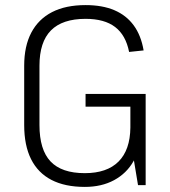

<svg xmlns="http://www.w3.org/2000/svg" viewBox="-20 -727 669 754"><path d="M313 7Q235 7 182 -20.5Q129 -48 102 -102Q75 -156 75 -236V-469Q75 -546 103 -599Q131 -652 184.5 -679.5Q238 -707 316 -707Q382 -707 429 -687Q476 -667 505 -627.5Q534 -588 544 -529L487 -523Q474 -589 432 -621Q390 -653 316 -653Q225 -653 180 -607.5Q135 -562 135 -469V-236Q135 -139 178.5 -93Q222 -47 313 -47Q400 -47 445.5 -92.5Q491 -138 492 -226L531 -205Q531 -141 504 -93.5Q477 -46 428 -19.5Q379 7 313 7ZM492 -181V-343L511 -308H316V-358H552V0H522Z"/></svg>

Font: Pathway Extreme 8pt Thin
Style: Regular
Weight: 100
Designer: Eduardo Rodriguez Tunni
Foundry: Eduardo Rodriguez Tunni
Version: Version 1.000